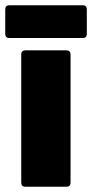

<svg xmlns="http://www.w3.org/2000/svg" viewBox="-39 -712 351 732"><path d="M57 -520H215Q222 -520 226 -516Q230 -512 230 -505V-15Q230 -8 226 -4Q222 0 215 0H57Q50 0 46 -4Q42 -8 42 -15V-505Q42 -512 46 -516Q50 -520 57 -520ZM-4 -692H277Q284 -692 288 -688Q292 -684 292 -677V-582Q292 -575 288 -571Q284 -567 277 -567H-4Q-11 -567 -15 -571Q-19 -575 -19 -582V-677Q-19 -684 -15 -688Q-11 -692 -4 -692Z"/></svg>

Font: Barlow Black
Style: Regular
Weight: 900
Designer: Jeremy Tribby
Foundry: Tribby Type
Version: Version 1.422